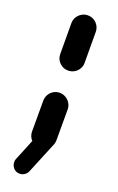

<svg xmlns="http://www.w3.org/2000/svg" viewBox="-128 -556 432 705"><g transform="rotate(20 87.5 -203.0)"><path d="M87.4 0Q74.4 0 63.5 -6.5Q52.6 -13 46.3 -23.9Q40 -34.8 40 -47.8V-168.1Q40 -181.1 46.3 -192Q52.6 -203 63.5 -209.4Q74.4 -215.9 87.4 -215.9Q100.4 -215.9 111.3 -209.4Q122.2 -203 128.7 -192Q135.2 -181.1 135.2 -168.1V-47.8Q135.2 -34.8 128.7 -23.9Q122.2 -13 111.3 -6.5Q100.4 0 87.4 0ZM87.4 -303Q67.8 -303 53.9 -316.9Q40 -330.7 40 -350.4L39.6 -470.7Q39.6 -483.7 46.1 -494.6Q52.6 -505.6 63.5 -512Q74.4 -518.5 87.4 -518.5Q100.4 -518.5 111.3 -512Q122.2 -505.6 128.5 -494.6Q134.8 -483.7 134.8 -470.7L135.2 -350.4Q135.2 -337.4 128.7 -326.5Q122.2 -315.6 111.3 -309.3Q100.4 -303 87.4 -303ZM16.7 79.6Q16.7 72.6 19.3 67L70.4 -57.8Q74.8 -66.7 83 -72.2Q91.1 -77.8 101.1 -77.8Q116.3 -77.8 125.4 -67.4Q134.4 -57 134.4 -43.7Q134.4 -36.3 131.9 -30.7L80.7 93.7Q76.7 102.6 68.3 108.1Q60 113.7 50 113.7Q34.8 113.7 25.7 103.3Q16.7 93 16.7 79.6Z"/></g></svg>

Font: 26F Galaxy Sans Extra Bold
Style: Regular
Weight: 800
Designer: C₂₉H₂₅N₃O₅
Version: Version 1.100